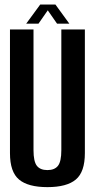

<svg xmlns="http://www.w3.org/2000/svg" viewBox="-20 -802 416 828"><path d="M184.5 5Q101 5 62 -27.8Q23 -60.5 23 -141.5V-675H124.5V-154.5Q124.5 -105.5 139 -87Q153.5 -68.5 184.5 -68.5Q215.5 -68.5 230 -87Q244.5 -105.5 244.5 -154.5V-675H346V-141.5Q346 -60.5 307 -27.8Q268 5 184.5 5ZM93 -700 153.5 -782.5H219L279 -700H226L186 -757.5L146 -700Z"/></svg>

Font: Anybody Condensed Medium
Style: Regular
Weight: 500
Width: 3
Designer: Tyler Finck
Foundry: Etcetera Type Company
Version: Version 1.010; ttfautohint (v1.8.3) -l 8 -r 50 -G 200 -x 14 